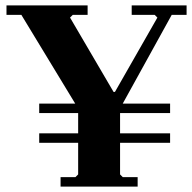

<svg xmlns="http://www.w3.org/2000/svg" viewBox="-20 -690 710 710"><path d="M467 -670H670V-635H615L424 -289V-20H269V-289L59 -635H4V-670H304V-635H249L239 -625L400 -350H405L562 -625L552 -635H467ZM204 0V-35H259L269 -45H424L434 -35H489V0ZM125 -307H609V-272H125ZM125 -197H609V-162H125Z"/></svg>

Font: Brygada 1918
Style: Regular
Weight: 400
Designer: Mateusz Machalski | Borys Kosmynka | Przemek Hoffer
Foundry: NIEPODLEGLA 2018
Version: Version 3.006